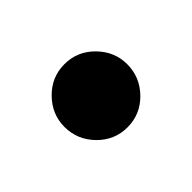

<svg xmlns="http://www.w3.org/2000/svg" viewBox="-49 -238 346 346"><g transform="rotate(-45 124.0 -65.5)"><path d="M124 15Q91 15 67.5 -9Q44 -33 44 -66Q44 -98 67.5 -122Q91 -146 124 -146Q157 -146 180.5 -122Q204 -98 204 -66Q204 -33 180.5 -9Q157 15 124 15Z"/></g></svg>

Font: Figtree
Style: Bold
Weight: 700
Designer: Erik Kennedy
Foundry: Erik Kennedy
Version: Version 2.001;gftools[0.9.30]